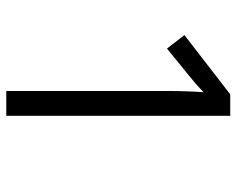

<svg xmlns="http://www.w3.org/2000/svg" viewBox="-91 -663 754 612"><g transform="rotate(90 286.0 -357.0)"><path d="M349.1 0H270V-508.8Q270 -572.3 273.9 -628.9Q263.7 -618.7 251 -607.4Q238.3 -596.2 134.8 -512.2L91.8 -567.9L280.8 -713.9H349.1Z"/></g></svg>

Font: HunimalSansv1.5
Style: Regular
Weight: 400
Foundry: Ascender Corporation
Version: Version 1.10